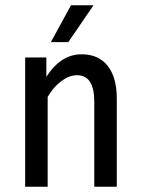

<svg xmlns="http://www.w3.org/2000/svg" viewBox="-20 -705 531 725"><path d="M160 0H75V-488H155V-415Q210 -500 288 -500Q352 -500 386.5 -456.5Q421 -413 421 -333V0H336V-321Q336 -421 271 -421Q242 -421 212 -399Q182 -377 160 -339ZM333 -685 238 -546H172L248 -685Z"/></svg>

Font: RopaSansRegular
Style: Regular
Weight: 400
Designer: Botio Nikoltchev
Foundry: Botjo Nikoltchev
Version: Version 1.002